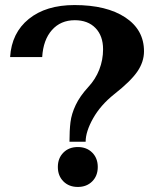

<svg xmlns="http://www.w3.org/2000/svg" viewBox="-20 -730 610 760"><path d="M329 -385Q358 -416 373 -454.5Q388 -493 388 -535Q388 -588 358 -619Q328 -650 276 -650Q220 -650 185.5 -611Q151 -572 147 -504H20Q26 -600 94 -655Q162 -710 275 -710Q402 -710 476 -661Q550 -612 550 -527Q550 -485 523.5 -446.5Q497 -408 432 -357Q378 -314 348.5 -261.5Q319 -209 319 -169H255Q255 -214 259 -246.5Q263 -279 279.5 -314Q296 -349 329 -385ZM209 -69Q209 -104 231 -126Q253 -148 288 -148Q323 -148 345 -126Q367 -104 367 -69Q367 -34 345 -12Q323 10 288 10Q253 10 231 -12Q209 -34 209 -69Z"/></svg>

Font: Fahkwang
Style: Bold
Weight: 700
Designer: Suppakit Chalermlarp | Katatrad Co.,Ltd.
Foundry: Cadson Demak Co.,Ltd.
Version: Version 1.000; ttfautohint (v1.6)